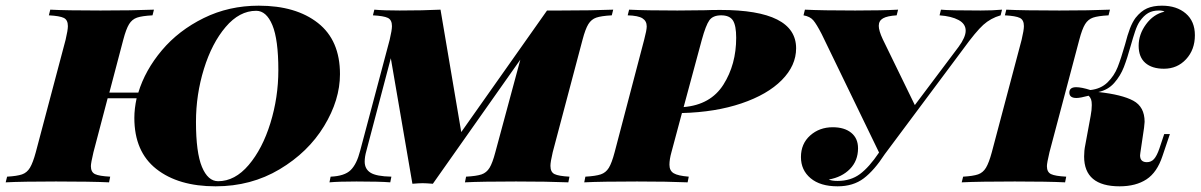

<svg xmlns="http://www.w3.org/2000/svg" viewBox="-68 -642 4227 676"><path d="M1129 -381Q1129 -290 1073 -198Q1017 -106 916.5 -46Q816 14 691 14Q560 14 482.5 -47Q405 -108 405 -227Q405 -259 413 -296H311L261 -106Q252 -68 252 -57Q252 -36 266.5 -29Q281 -22 320 -20L316 0Q252 -3 129 -3Q10 -3 -48 0L-43 -20Q-8 -22 9.5 -28Q27 -34 37.5 -51.5Q48 -69 58 -106L163 -502Q171 -536 171 -550Q171 -572 156.5 -579Q142 -586 104 -588L109 -608Q164 -605 286 -605Q399 -605 474 -608L469 -588Q432 -586 414.5 -580Q397 -574 386.5 -557Q376 -540 366 -502L317 -316H419Q443 -395 502 -465Q561 -535 649.5 -578.5Q738 -622 843 -622Q974 -622 1051.5 -561Q1129 -500 1129 -381ZM912 -395Q912 -503 891 -553.5Q870 -604 834 -604Q775 -604 726.5 -547Q678 -490 650 -399.5Q622 -309 622 -213Q622 -105 643 -54.5Q664 -4 700 -4Q759 -4 807.5 -61Q856 -118 884 -208.5Q912 -299 912 -395Z M2091 -608 2086 -588Q2049 -586 2031.5 -580Q2014 -574 2003.5 -557Q1993 -540 1983 -502L1878 -106Q1870 -72 1870 -58Q1870 -36 1884.5 -29Q1899 -22 1937 -20L1933 0Q1860 -3 1749 -3Q1626 -3 1569 0L1573 -20Q1610 -22 1627.5 -28Q1645 -34 1655.5 -51Q1666 -68 1676 -106L1764 -432L1456 5Q1432 3 1420 3Q1408 3 1384 5L1308 -437L1222 -111Q1216 -90 1216 -73Q1216 -47 1236.5 -34Q1257 -21 1310 -20L1306 0Q1270 -3 1187 -3Q1125 -3 1092 0L1096 -20Q1145 -22 1166.5 -43Q1188 -64 1200 -111L1304 -502Q1312 -536 1312 -550Q1312 -572 1297.5 -579Q1283 -586 1245 -588L1250 -608Q1282 -605 1339 -605Q1422 -605 1483 -608L1556 -177L1858 -605H1906Q2016 -605 2091 -608Z M2296 -106Q2289 -81 2289 -62Q2289 -41 2304 -32Q2319 -23 2357 -20L2353 0Q2284 -3 2175 -3Q2049 -3 1989 0L1993 -20Q2029 -22 2047 -28Q2065 -34 2075.5 -51Q2086 -68 2096 -106L2200 -502Q2209 -536 2209 -549Q2209 -568 2194 -577.5Q2179 -587 2142 -588L2147 -608Q2205 -605 2317 -605L2415 -606Q2435 -607 2468 -607Q2735 -607 2735 -472Q2735 -411 2684.5 -360Q2634 -309 2542.5 -278Q2451 -247 2333 -244ZM2403 -502 2339 -265Q2434 -273 2479 -344Q2524 -415 2524 -509Q2524 -552 2512.5 -570Q2501 -588 2471 -588Q2442 -588 2429.5 -570.5Q2417 -553 2403 -502Z M3460 -608 3455 -588Q3420 -578 3394 -554.5Q3368 -531 3323 -469L3047 -99Q3010 -42 2973 -14Q2936 14 2881 14Q2820 14 2786 -14.5Q2752 -43 2752 -89Q2752 -136 2784.5 -165Q2817 -194 2864 -194Q2905 -194 2929 -174.5Q2953 -155 2953 -120Q2953 -76 2924.5 -47Q2896 -18 2850 -10Q2860 -5 2881 -5Q2927 -5 2959.5 -29Q2992 -53 3027 -105L2825 -522Q2807 -557 2795.5 -570.5Q2784 -584 2761 -588L2766 -608Q2826 -605 2943 -605Q3037 -605 3094 -608L3089 -588Q3056 -586 3041 -577.5Q3026 -569 3026 -551Q3026 -534 3040 -504L3153 -272L3307 -477Q3332 -511 3332 -534Q3332 -558 3307 -571.5Q3282 -585 3240 -588L3245 -608Q3273 -605 3385 -605Q3428 -605 3460 -608Z M4032 -601Q4026 -605 4012 -605Q3990 -605 3974.5 -596Q3959 -587 3945 -567Q3936 -554 3928.5 -531.5Q3921 -509 3914 -484Q3901 -437 3889 -406Q3877 -375 3855 -350Q3833 -325 3799 -318Q3882 -309 3922 -287.5Q3962 -266 3962 -213Q3962 -208 3960 -192L3947 -104L3946 -95Q3946 -71 3970 -71Q3985 -71 3995 -82Q4005 -93 4014 -119L4031 -170H4051L4025 -93Q4006 -35 3968.5 -10.5Q3931 14 3874 14Q3749 14 3749 -91Q3749 -112 3753 -131L3772 -234Q3776 -255 3776 -272Q3776 -285 3773.5 -292Q3771 -299 3765 -305Q3735 -297 3722 -297Q3697 -297 3697 -316Q3697 -335 3721 -335Q3740 -335 3771 -325Q3808 -329 3831.5 -352Q3855 -375 3867 -405.5Q3879 -436 3893 -485Q3902 -520 3910.5 -542Q3919 -564 3930 -579Q3949 -603 3970.5 -612.5Q3992 -622 4023 -622Q4075 -622 4107 -594.5Q4139 -567 4139 -518Q4139 -467 4108 -433.5Q4077 -400 4030 -400Q3988 -400 3964.5 -420.5Q3941 -441 3941 -481Q3941 -521 3967 -556.5Q3993 -592 4032 -601ZM3618 -57Q3618 -36 3632.5 -29Q3647 -22 3686 -20L3682 0Q3621 -3 3505 -3Q3379 -3 3318 0L3323 -20Q3358 -22 3375.5 -28Q3393 -34 3403.5 -51.5Q3414 -69 3424 -106L3529 -502Q3537 -536 3537 -550Q3537 -572 3522.5 -579Q3508 -586 3470 -588L3475 -608Q3533 -605 3662 -605Q3769 -605 3840 -608L3835 -588Q3798 -586 3780.5 -580Q3763 -574 3752.5 -557Q3742 -540 3732 -502L3627 -106Q3618 -68 3618 -57Z"/></svg>

Font: Playfair Display SC Black
Style: Italic
Weight: 900
Italic angle: -14°
Designer: Claus Eggers Sørensen
Foundry: Claus Eggers Sørensen
Version: Version 1.200; ttfautohint (v1.6)